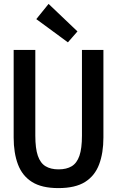

<svg xmlns="http://www.w3.org/2000/svg" viewBox="-20 -949 600 984"><path d="M279 15Q194 15 144 -16.5Q94 -48 72 -106.5Q50 -165 50 -244V-693H161V-254Q161 -188 174 -150.5Q187 -113 213.5 -97Q240 -81 280 -81Q321 -81 347.5 -97Q374 -113 387 -150.5Q400 -188 400 -254V-693H510V-244Q510 -165 488 -106.5Q466 -48 416 -16.5Q366 15 279 15ZM328 -732 166 -851 229 -929 377 -788Z"/></svg>

Font: Ubuntu Sans Mono Medium
Style: Regular
Weight: 500
Monospace: yes
Designer: Dalton Maag Ltd
Foundry: Dalton Maag Ltd
Version: Version 1.006